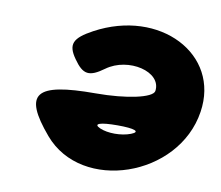

<svg xmlns="http://www.w3.org/2000/svg" viewBox="-61 -619 736 638"><g transform="rotate(10 306.5 -299.5)"><path d="M212 -502C149 -468 139 -445 171 -400C203 -354 225 -351 273 -386C343 -437 460 -409 450 -342C446 -319 360 -300 256 -300C52 -300 19 -259 126 -133C266 32 576 -75 610 -300C641 -500 418 -613 212 -502ZM395 -188C364 -176 318 -176 291 -188C264 -200 288 -208 346 -208C404 -208 426 -200 395 -188Z"/></g></svg>

Font: Hussar Skorodowane
Style: Ky
Weight: 700
Foundry: Cannot Into Space Fonts
Version: Version 0.892